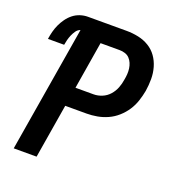

<svg xmlns="http://www.w3.org/2000/svg" viewBox="-133 -841 866 947"><g transform="rotate(20 300.0 -367.5)"><path d="M45 0 155 -661Q141 -656 132.5 -643.5Q124 -631 118.5 -618Q113 -605 109.5 -591.5Q106 -578 104 -565H19Q22 -585 27 -604.5Q32 -624 40.5 -642.5Q49 -661 61.5 -678.5Q74 -696 90.5 -709Q107 -722 127 -728.5Q147 -735 167 -735H370Q402 -735 432.5 -728.5Q463 -722 488.5 -706.5Q514 -691 531 -667Q548 -643 556.5 -613.5Q565 -584 565 -552.5Q565 -521 560 -489Q555 -462 546 -434.5Q537 -407 521 -382.5Q505 -358 482.5 -338Q460 -318 433.5 -306Q407 -294 379 -289Q351 -284 324 -284H212L165 0ZM324 -385Q346 -385 368 -394Q390 -403 406 -421Q422 -439 430.5 -461Q439 -483 442 -505Q445 -520 446 -535Q447 -550 445 -564.5Q443 -579 437.5 -592Q432 -605 422.5 -615Q413 -625 399 -629.5Q385 -634 370 -634H270L229 -385Z"/></g></svg>

Font: Iosevka SS04 Extended
Style: Bold Italic
Weight: 700
Width: 7
Italic angle: -9°
Monospace: yes
Designer: Belleve Invis
Foundry: Belleve Invis
Version: Version 19.0.0; ttfautohint (v1.8.4)